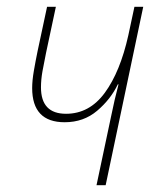

<svg xmlns="http://www.w3.org/2000/svg" viewBox="-20 -547 474 567"><path d="M292 0 403 -527H377L359 -443Q335 -335 289.5 -273Q244 -211 175 -211Q101 -211 101 -289Q101 -312 105.5 -337Q110 -362 116 -391L145 -527H119L91 -396Q85 -367 80 -338Q75 -309 75 -287Q75 -186 171 -186Q227 -186 267 -220Q307 -254 328 -298H330Q324 -275 318.5 -251.5Q313 -228 308 -203L265 0Z"/></svg>

Font: Noto Sans Display SemiCondensed Thin
Style: Italic
Weight: 250
Width: 4
Designer: Monotype Design team
Foundry: Monotype Imaging Inc.
Version: 1.000